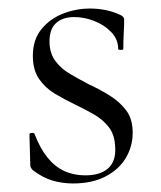

<svg xmlns="http://www.w3.org/2000/svg" viewBox="-20 -419 378 450"><path d="M96 -322Q96 -295 109.5 -276.5Q123 -258 144.5 -245.5Q166 -233 189 -221Q215 -209 238 -194.5Q261 -180 276 -160Q291 -140 291 -108Q291 -76 275 -49Q259 -22 227.5 -5.5Q196 11 151 11Q127 11 104 4.5Q81 -2 57 -20Q55 -22 53 -25Q51 -28 51 -32L49 -104Q49 -107 54.5 -107.5Q60 -108 61 -105Q74 -71 91.5 -49.5Q109 -28 131 -18Q153 -8 180 -8Q215 -8 233.5 -24.5Q252 -41 250 -74Q249 -103 235 -121Q221 -139 200 -151Q179 -163 156 -174Q131 -186 108.5 -199.5Q86 -213 71.5 -234Q57 -255 57 -288Q57 -326 77 -350.5Q97 -375 127.5 -387Q158 -399 191 -399Q209 -399 227 -395.5Q245 -392 262 -384Q271 -380 271 -373Q271 -358 270 -341Q269 -324 269 -304Q269 -302 263 -302Q257 -302 257 -304Q257 -327 240.5 -344Q224 -361 200.5 -370Q177 -379 154 -379Q127 -379 111.5 -365Q96 -351 96 -322Z"/></svg>

Font: Cormorant Infant Light
Style: Regular
Weight: 300
Designer: Christian Thalmann (Catharsis Fonts)
Foundry: Catharsis Fonts
Version: Version 4.001